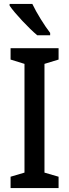

<svg xmlns="http://www.w3.org/2000/svg" viewBox="-20 -960 353 980"><path d="M145 -940H29V-931C56 -891 129 -814 170 -780H236V-792C208 -828 166 -895 145 -940ZM279 0V-58L207 -79V-634L279 -656V-714H34V-656L105 -634V-79L34 -58V0Z"/></svg>

Font: Noto Sans Thai Cond Med
Style: Regular
Weight: 500
Width: 3
Designer: Monotype Design Team
Foundry: Monotype Imaging Inc.
Version: Version 2.002